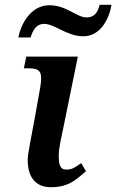

<svg xmlns="http://www.w3.org/2000/svg" viewBox="-20 -773 487 804"><path d="M329 -621C402 -621 438 -697 447 -753H397C391 -726 378 -700 343 -700C300 -700 260 -751 186 -751C108 -751 66 -669 57 -616H108C115 -638 128 -673 165 -673C209 -673 260 -621 329 -621ZM194 11C271 11 304 -26 340 -56L320 -90C287 -67 279 -63 257 -63C228 -63 226 -91 226 -124C226 -149 237 -201 244 -232L306 -536H90L80 -487H97C148 -487 159 -474 149 -410L124 -270C113 -207 96 -130 96 -104C96 -37 124 11 194 11Z"/></svg>

Font: Noto Serif Semi
Style: Italic
Weight: 600
Italic angle: -12°
Designer: Monotype Design Team
Foundry: Monotype Imaging Inc.
Version: Version 1.901